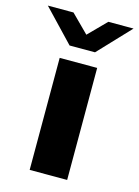

<svg xmlns="http://www.w3.org/2000/svg" viewBox="-163 -783 613 846"><g transform="rotate(15 143.5 -360.0)"><path d="M229 -511V0H58V-511ZM145 -640 224 -720H339L202 -575H86L-52 -720H65Z"/></g></svg>

Font: Chivo ExtraBold
Style: Regular
Weight: 800
Designer: Hector Gatti
Foundry: Omnibus-Type
Version: Version 1.007